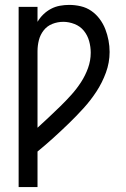

<svg xmlns="http://www.w3.org/2000/svg" viewBox="-20 -548 515 783"><path d="M56 215V-520H133V-459Q143 -476 157 -489.5Q171 -503 188 -512Q205 -521 224 -524.5Q243 -528 262 -528Q286 -528 309.5 -522.5Q333 -517 352.5 -503.5Q372 -490 386.5 -470.5Q401 -451 409.5 -429Q418 -407 422.5 -383.5Q427 -360 427 -336Q427 -293 412 -252Q397 -211 373.5 -175Q350 -139 321 -107Q292 -75 261 -45Q230 -15 198 14Q166 43 133 70V215ZM133 -27Q157 -49 180.5 -71Q204 -93 227 -115.5Q250 -138 271.5 -162Q293 -186 310.5 -213Q328 -240 339 -270.5Q350 -301 350 -333Q350 -357 343.5 -380.5Q337 -404 322 -422.5Q307 -441 284 -450Q261 -459 238 -459Q215 -459 193.5 -450.5Q172 -442 158 -424Q144 -406 138.5 -384Q133 -362 133 -339Z"/></svg>

Font: Iosevka QP
Style: Regular
Weight: 400
Designer: Belleve Invis
Foundry: Belleve Invis
Version: Version 20.0.0; ttfautohint (v1.8.4)